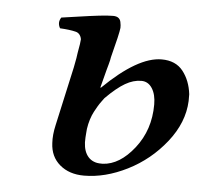

<svg xmlns="http://www.w3.org/2000/svg" viewBox="-40 -477 561 530"><g transform="rotate(5 240.5 -212.0)"><path d="M249 -207Q248 -205.6 242.2 -197.8Q236.3 -189.9 232.4 -183.3Q228.5 -176.8 223.1 -166.7Q217.8 -156.7 213.9 -144.3Q210 -131.8 208 -118.2Q208 -114.3 207 -106.2Q206.1 -98.1 206.1 -94.2Q204.1 -65.4 214.1 -48.1Q224.1 -30.8 244.1 -26.9Q249 -25.9 259.8 -25.9Q306.6 -28.3 346.9 -79.6Q387.2 -130.9 387.2 -201.2Q387.2 -229 376.2 -246.1Q365.2 -263.2 346.2 -263.2Q324.2 -263.2 301.8 -250.2Q279.3 -237.3 249 -207ZM248 -285.2 234.9 -234.9H236.8Q331.1 -327.1 397 -327.1Q436 -327.1 456.3 -301.3Q476.6 -275.4 481 -237.8V-219.2Q478.5 -159.2 435.3 -104.7Q392.1 -50.3 330.8 -19.5Q269.5 11.2 210.9 11.2Q169.9 11.2 143.8 -11Q117.7 -33.2 116.2 -70.8Q114.7 -93.3 121.1 -121.1L157.2 -284.2Q163.6 -316.4 164.1 -324.2Q169.9 -355.5 169.9 -362.8Q168.9 -370.1 164.6 -375.7Q160.2 -381.3 152.8 -382.8Q137.2 -386.7 109.9 -388.2Q101.1 -403.8 110.8 -418Q125 -419.9 158.2 -424.8Q191.4 -429.7 214.8 -432.4Q238.3 -435.1 252.9 -435.1Q273.4 -435.1 274.9 -416Q275.9 -413.1 275.9 -403.8Q274.4 -388.2 256.8 -320.8Q255.9 -313.5 252.2 -300.3Q248.5 -287.1 248 -285.2Z"/></g></svg>

Font: Common Serif Medium
Style: Italic
Weight: 500
Italic angle: -12°
Designer: Philipp H. Poll, Khaled Hosny
Foundry: Stefan Peev, Context Ltd.
Version: Version 1.026